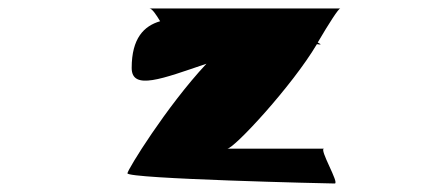

<svg xmlns="http://www.w3.org/2000/svg" viewBox="-20 -758 993 452"><path d="M280 -350C280 -337 755 -326 768 -326C780 -326 730 -408 743 -408H515C531 -408 668 -556 726 -654C735 -653 739 -652 728 -658C755 -704 777 -738 781 -738H332C338 -738 348 -723 357 -708C319 -697 290 -668 290 -598C290 -544 363 -573 466 -608C371 -506 280 -358 280 -350Z"/></svg>

Font: Ampere
Style: UltExt
Weight: 400
Version: Version 1